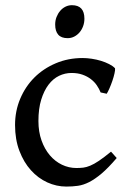

<svg xmlns="http://www.w3.org/2000/svg" viewBox="-20 -687 483 722"><path d="M418.9 -92.8Q387.2 -55.7 362.1 -34.4Q336.9 -13.2 315.2 -2.2Q293.5 8.8 272.9 11.7Q252.4 14.6 229.5 14.6Q192.4 14.6 157.7 -1.2Q123 -17.1 96.2 -46.9Q69.3 -76.7 53 -119.6Q36.6 -162.6 36.6 -216.8Q36.6 -269.5 55.9 -315.4Q75.2 -361.3 109.1 -395.3Q143.1 -429.2 189.7 -449Q236.3 -468.8 290.5 -468.8Q306.6 -468.8 324.7 -466.1Q342.8 -463.4 359.6 -458.3Q376.5 -453.1 390.4 -446Q404.3 -439 412.6 -430.2Q413.6 -424.3 410.6 -411.1Q407.7 -397.9 402.6 -383.1Q397.5 -368.2 391.6 -354.7Q385.7 -341.3 381.3 -334.5L358.4 -339.4Q353 -353 344 -366.2Q335 -379.4 321.5 -389.6Q308.1 -399.9 290.3 -406.2Q272.5 -412.6 249 -412.6Q224.6 -412.6 202.1 -401.9Q179.7 -391.1 162.6 -368.7Q145.5 -346.2 135 -312.3Q124.5 -278.3 124.5 -231.9Q124.5 -191.4 136.2 -158.7Q147.9 -126 167.5 -103Q187 -80.1 212.9 -67.6Q238.8 -55.2 267.1 -55.2Q280.8 -55.2 293 -56.6Q305.2 -58.1 319.3 -64Q333.5 -69.8 352.1 -82.3Q370.6 -94.7 397.5 -116.7ZM297.4 -616.7Q297.4 -601.6 292.5 -588.4Q287.6 -575.2 279.1 -565.2Q270.5 -555.2 259 -549.3Q247.6 -543.5 234.4 -543.5Q210.4 -543.5 199 -556.6Q187.5 -569.8 187.5 -594.7Q187.5 -609.9 192.6 -623Q197.8 -636.2 206.3 -646.2Q214.8 -656.2 226.3 -661.9Q237.8 -667.5 250.5 -667.5Q297.4 -667.5 297.4 -616.7Z"/></svg>

Font: Gentium Book Basic
Style: Regular
Weight: 400
Designer: J. Victor Gaultney and Annie Olsen
Foundry: SIL International
Version: Version 1.102; 2013; Maintenance release